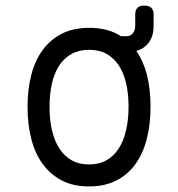

<svg xmlns="http://www.w3.org/2000/svg" viewBox="-20 -660 640 690"><path d="M300 10Q244 10 203 -11Q162 -32 134 -70Q106 -108 92.5 -160.5Q79 -213 79 -276Q79 -339 92.5 -391Q106 -443 133.5 -480.5Q161 -518 202.5 -539Q244 -560 301 -560Q357 -560 399 -539Q407 -535 415 -530H436Q449 -530 457.5 -540.5Q466 -551 466 -569V-608Q466 -624 474 -632Q482 -640 498.5 -640Q515 -640 523.5 -632Q532 -624 532 -608V-565Q532 -524 507 -498Q492 -483 470 -477Q495 -441 508 -391Q521 -339 521 -277Q521 -213 507.5 -160.5Q494 -108 466.5 -70Q439 -32 397.5 -11Q356 10 300 10ZM300 -69Q336 -69 362.5 -84Q389 -99 406.5 -126Q424 -153 433 -191.5Q442 -230 442 -277Q442 -322 433.5 -359.5Q425 -397 407.5 -424Q390 -451 363.5 -466Q337 -481 300.5 -481Q264 -481 237 -466Q210 -451 192.5 -424Q175 -397 166.5 -359Q158 -321 158 -275Q158 -229 167 -191Q176 -153 193.5 -126Q211 -99 237.5 -84Q264 -69 300 -69Z"/></svg>

Font: Maple Mono Light
Style: Regular
Weight: 300
Monospace: yes
Designer: subframe7536
Version: Version 7.000